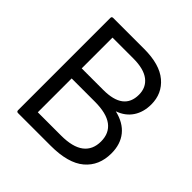

<svg xmlns="http://www.w3.org/2000/svg" viewBox="-199 -916 1107 1107"><g transform="rotate(45 354.5 -363.0)"><path d="M95 13V-740Q95 -751 107 -751H359Q486 -751 550.5 -696.5Q615 -642 615 -554Q615 -491 585 -446Q555 -401 498 -381Q574 -363 613 -314.5Q652 -266 652 -192Q652 -91 583.5 -33Q515 25 373 25H107Q95 25 95 13ZM184 -417H360Q525 -417 525 -543Q525 -602 482 -635Q439 -668 354 -668H184ZM184 -59H373Q468 -59 514.5 -94.5Q561 -130 561 -198Q561 -265 514.5 -300Q468 -335 373 -335H184Z"/></g></svg>

Font: LINE Seed JP_TTF Regular
Style: Regular
Weight: 400
Designer: LINE & Fontrix & Fontworks
Version: Version 1.002